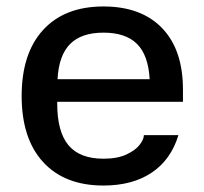

<svg xmlns="http://www.w3.org/2000/svg" viewBox="-20 -564 631 594"><path d="M47 -267Q47 -399 113.5 -471.5Q180 -544 300 -544Q417 -544 481.5 -477Q546 -410 546 -287V-249H157V-244Q157 -156 192 -114.5Q227 -73 300 -73Q343 -73 371 -86Q399 -99 412 -116Q425 -133 425 -145V-146H532Q509 -70 449.5 -30Q390 10 300 10Q180 10 113.5 -62.5Q47 -135 47 -267ZM443 -319Q439 -393 404 -428Q369 -463 300 -463Q232 -463 197 -428Q162 -393 158 -319Z"/></svg>

Font: Mozilla Text BETA Medium
Style: Regular
Weight: 500
Designer: Studio DRAMA
Foundry: Studio DRAMA
Version: Version 0.100